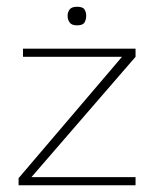

<svg xmlns="http://www.w3.org/2000/svg" viewBox="-20 -548 456 568"><path d="M35 0V-21L341 -380H48V-404H381V-380L73 -24H381V0ZM208 -473Q192 -473 186 -481.5Q180 -490 180 -501Q180 -512 186 -520Q192 -528 208 -528Q225 -528 230 -520Q235 -512 235 -501Q235 -490 230 -481.5Q225 -473 208 -473Z"/></svg>

Font: Darker Grotesque Light Light
Style: Regular
Weight: 300
Version: Version 1.000;gftools[0.9.28]